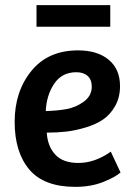

<svg xmlns="http://www.w3.org/2000/svg" viewBox="-20 -714 524 747"><path d="M284 -518Q359 -518 403 -481.5Q447 -445 447 -379Q447 -335 428 -301.5Q409 -268 381 -249Q353 -230 313 -218Q273 -206 237.5 -202Q202 -198 162 -198Q165 -145 195 -112.5Q225 -80 285 -80Q349 -80 411 -124L449 -43Q429 -25 381.5 -6Q334 13 273 13Q151 13 94 -54.5Q37 -122 37 -240Q37 -358 102 -438Q167 -518 284 -518ZM337 -377Q337 -404 321 -418.5Q305 -433 277 -433Q221 -433 191 -388.5Q161 -344 158 -282Q202 -283 238.5 -289.5Q275 -296 306 -318.5Q337 -341 337 -377ZM122 -610V-694H409V-610Z"/></svg>

Font: Bree Serif
Style: Regular
Weight: 400
Designer: Veronika Burian, Jos Scaglione
Foundry: TypeTogether
Version: Version 1.001